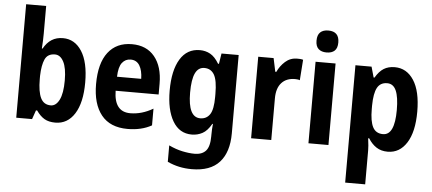

<svg xmlns="http://www.w3.org/2000/svg" viewBox="-60 -901 2884 1281"><g transform="rotate(5 1382.0 -260.5)"><path d="M200 -574Q200 -554 199 -526.5Q198 -499 196 -475H201Q223 -515 255 -535.5Q287 -556 331 -556Q410 -556 457 -483Q504 -410 504 -274Q504 -139 457 -64.5Q410 10 328 10Q284 10 255 -7Q226 -24 201 -60H193L172 0H66V-760H200ZM287 -443Q238 -443 220 -403.5Q202 -364 200 -292V-270Q200 -186 220.5 -144Q241 -102 288 -102Q323 -102 345 -145.5Q367 -189 367 -276Q367 -359 345 -401Q323 -443 287 -443Z M793 -556Q891 -556 945 -490Q999 -424 999 -309V-237H711Q713 -96 821 -96Q898 -96 973 -140V-28Q905 10 812 10Q695 10 636 -63.5Q577 -137 577 -270Q577 -410 633.5 -483Q690 -556 793 -556ZM793 -453Q758 -453 736 -425Q714 -397 712 -331H874Q873 -387 853 -420Q833 -453 793 -453Z M1248 -556Q1286 -556 1317.5 -538.5Q1349 -521 1376 -476H1382L1393 -546H1508V-21Q1508 105 1447 172.5Q1386 240 1262 240Q1218 240 1178 231.5Q1138 223 1099 205V95Q1145 117 1190 126.5Q1235 136 1272 136Q1322 136 1347.5 107.5Q1373 79 1373 10V2Q1373 -17 1374 -36.5Q1375 -56 1377 -73H1373Q1346 -25 1313 -7.5Q1280 10 1242 10Q1159 10 1114.5 -65.5Q1070 -141 1070 -270Q1070 -405 1116 -480.5Q1162 -556 1248 -556ZM1288 -440Q1247 -440 1227 -398Q1207 -356 1207 -268Q1207 -103 1289 -103Q1331 -103 1353.5 -136.5Q1376 -170 1376 -253V-274Q1376 -365 1354 -402.5Q1332 -440 1288 -440Z M1899 -556Q1907 -556 1917.5 -555.5Q1928 -555 1939 -552L1929 -414Q1923 -417 1912 -418Q1901 -419 1897 -419Q1839 -419 1806.5 -383Q1774 -347 1774 -279V0H1639V-546H1742L1761 -456H1768Q1786 -496 1819.5 -526Q1853 -556 1899 -556Z M2090 -761Q2163 -761 2163 -687Q2163 -649 2144 -631.5Q2125 -614 2090 -614Q2056 -614 2036.5 -631.5Q2017 -649 2017 -687Q2017 -725 2036 -743Q2055 -761 2090 -761ZM2157 -546V0H2023V-546Z M2553 -556Q2633 -556 2680.5 -483Q2728 -410 2728 -273Q2728 -138 2681 -64Q2634 10 2554 10Q2510 10 2478.5 -10.5Q2447 -31 2424 -68H2417Q2421 -40 2422.5 -19.5Q2424 1 2424 13V240H2290V-546H2398L2418 -475H2424Q2449 -518 2479.5 -537Q2510 -556 2553 -556ZM2512 -445Q2466 -445 2445.5 -407.5Q2425 -370 2424 -288V-264Q2424 -183 2444.5 -143.5Q2465 -104 2513 -104Q2591 -104 2591 -272Q2591 -359 2572 -402Q2553 -445 2512 -445Z"/></g></svg>

Font: Noto Sans Kannada Condensed
Style: Bold
Weight: 700
Width: 3
Designer: Jelle Bosma - Monotype Design Team
Foundry: Monotype Imaging Inc.
Version: Version 2.005; ttfautohint (v1.8.4.7-5d5b)